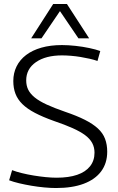

<svg xmlns="http://www.w3.org/2000/svg" viewBox="-20 -937 595 967"><path d="M485 -680 471 -630Q454 -636 432 -641Q410 -646 386 -650Q362 -654 337.5 -656Q313 -658 292 -658Q210 -658 161 -624Q112 -590 112 -532Q112 -506 122 -485.5Q132 -465 154.5 -446.5Q177 -428 215 -410.5Q253 -393 308 -374Q367 -354 407.5 -333.5Q448 -313 473 -290Q498 -267 509 -238Q520 -209 520 -173Q520 -115 489.5 -74Q459 -33 401.5 -11.5Q344 10 262 10Q236 10 203.5 7Q171 4 138.5 -1.5Q106 -7 76.5 -14Q47 -21 26 -29L41 -80Q62 -72 90.5 -65Q119 -58 149.5 -53Q180 -48 210 -45Q240 -42 265 -42Q326 -42 368.5 -56.5Q411 -71 433.5 -99.5Q456 -128 456 -168Q456 -195 444.5 -216.5Q433 -238 409 -256Q385 -274 346 -291.5Q307 -309 251 -328Q195 -348 156 -368.5Q117 -389 93 -412.5Q69 -436 58 -464.5Q47 -493 47 -529Q47 -569 63.5 -602.5Q80 -636 111.5 -660Q143 -684 188.5 -697Q234 -710 292 -710Q324 -710 360.5 -706Q397 -702 430 -695Q463 -688 485 -680ZM137 -744 248 -917H317L429 -744H375L282 -881L189 -744Z"/></svg>

Font: Georama ExtraCondensed Thin Light
Style: Regular
Weight: 300
Version: Version 1.001